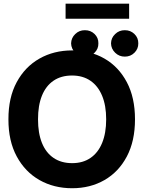

<svg xmlns="http://www.w3.org/2000/svg" viewBox="-20 -1002 772 1034"><path d="M707 -359.4Q707 -242.4 663.1 -159.3Q619.2 -76.3 542.7 -32.3Q466.1 11.7 368.6 11.7Q270.1 11.7 192.5 -32.4Q114.8 -76.6 70 -159.8Q25.1 -243 25.4 -359.4Q25.1 -476.6 70 -559.5Q114.8 -642.5 192.5 -686.5Q270.1 -730.5 368.6 -730.5Q466.1 -730.5 542.6 -686.5Q619 -642.5 663 -559.5Q707 -476.6 707 -359.4ZM551.8 -359.4Q551.8 -433.9 529.8 -486.6Q507.8 -539.3 466.8 -567.3Q425.8 -595.3 368 -595.3Q309.2 -595.3 268.1 -567.3Q227 -539.3 205.8 -486.6Q184.6 -433.9 184.8 -359.4Q184.6 -285.2 205.9 -232.3Q227.2 -179.5 268.5 -151.5Q309.8 -123.4 368.6 -123.4Q426.6 -123.4 467.4 -151.5Q508.3 -179.5 530 -232.3Q551.8 -285.2 551.8 -359.4ZM437.1 -697.1Q406.9 -696.8 385.3 -718Q363.7 -739.2 362.9 -768.4Q363.7 -798.1 385.3 -818.8Q406.9 -839.6 437.1 -839.3Q468 -839.6 489.3 -818.8Q510.5 -798.1 509.8 -768.4Q510.5 -739.2 489.3 -718Q468 -696.8 437.1 -697.1ZM652.1 -697.1Q622 -696.8 600.2 -718Q578.4 -739.2 577.9 -768.4Q578.4 -798.1 600.2 -818.8Q622 -839.6 652.1 -839.3Q682.7 -839.6 704 -818.8Q725.3 -798.1 724.8 -768.4Q725.3 -739.2 704 -718Q682.7 -696.8 652.1 -697.1ZM675.4 -982.4V-901H333.2V-982.4Z"/></svg>

Font: Inter Display V
Style: Regular
Weight: 400
Designer: Rasmus Andersson
Foundry: rsms
Version: Version 3.015;git-src